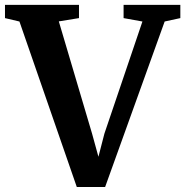

<svg xmlns="http://www.w3.org/2000/svg" viewBox="-40 -763 762 790"><path d="M40 -674.5 -19.5 -688.5V-743H285V-688.5L202 -675L339 -212.5L365 -118L389.5 -213L546 -674.5L468.5 -688.5V-743H702V-688.5L637.5 -674.5L392.5 6.5H276Z"/></svg>

Font: Merriweather Text
Style: Bold
Weight: 700
Designer: Eben Sorkin
Foundry: Eben Sorkin
Version: Version 2.100